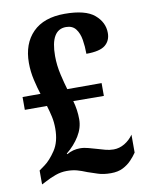

<svg xmlns="http://www.w3.org/2000/svg" viewBox="-83 -784 655 854"><g transform="rotate(-10 244.5 -357.0)"><path d="M349 10Q315 10 291 2Q267 -6 246 -13Q222 -23 202 -28.5Q182 -34 156 -34Q130 -34 105 -25Q80 -16 58 -4L38 6V-57L63 -75Q88 -93 113.5 -131Q139 -169 139 -229Q139 -258 133.5 -283Q128 -308 120 -334H20V-392H101Q92 -419 83 -458Q74 -497 74 -536Q74 -623 124 -673.5Q174 -724 268 -724Q362 -724 402.5 -689.5Q443 -655 443 -607Q443 -572 418.5 -552Q394 -532 333 -532Q333 -565 328 -595.5Q323 -626 308 -645.5Q293 -665 264 -665Q194 -665 194 -546Q194 -504 204 -461Q214 -418 222 -392H377V-334L239 -335Q251 -293 251 -251Q251 -212 228.5 -175.5Q206 -139 170 -110L172 -107Q199 -123 232 -123Q250 -123 269.5 -117.5Q289 -112 307 -107Q324 -102 342 -97Q360 -92 379 -92Q405 -92 428.5 -106Q452 -120 468 -143V-62Q458 -47 442 -30Q426 -13 403.5 -1.5Q381 10 349 10Z"/></g></svg>

Font: Noto Serif Khmer Condensed
Style: Bold
Weight: 700
Width: 3
Designer: Danh Hong and the Monotype Design Team
Foundry: Monotype Imaging Inc.
Version: Version 2.004; ttfautohint (v1.8.4.7-5d5b)